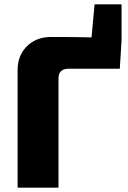

<svg xmlns="http://www.w3.org/2000/svg" viewBox="-20 -863 587 883"><path d="M539 -843V-678L531 -547H296Q249 -547 249 -502V0H61V-541Q61 -608 104 -650.5Q147 -693 215 -693Q339 -693 401 -691L415 -843Z"/></svg>

Font: Ezarion Extra Bold
Style: Regular
Weight: 800
Designer: Natanael Gama
Version: Version 1.001;PS 001.001;hotconv 1.0.70;makeotf.lib2.5.58329